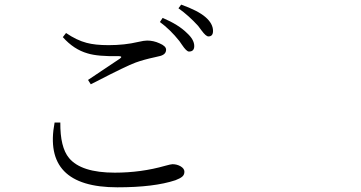

<svg xmlns="http://www.w3.org/2000/svg" viewBox="-20 -799 1540 819"><path d="M480.5 0Q160.2 0 212.9 -276.4H237.3Q236.3 -170.9 274.4 -125Q326.2 -62.5 469.7 -62.5Q582 -62.5 684.6 -91.8Q709 -98.6 715.8 -98.6Q734.4 -98.6 750 -89.8Q766.6 -80.1 766.6 -66.4Q766.6 -53.7 757.8 -45.9Q749 -38.1 728.5 -30.3Q637.7 0 480.5 0ZM367.2 -439.5 355.5 -458Q415 -497.1 491.2 -548.8Q504.9 -558.6 487.3 -559.6Q397.5 -557.6 353.5 -571.3Q294.9 -587.9 248 -640.6L261.7 -658.2Q307.6 -627 349.6 -616.2Q385.7 -606.4 443.4 -606.4Q511.7 -606.4 569.3 -620.1Q594.7 -626 607.4 -626Q634.8 -626 660.2 -614.3Q688.5 -602.5 688.5 -586.9Q688.5 -564.5 656.2 -558.6Q651.4 -557.6 639.6 -554.7Q593.8 -544.9 558.6 -532.2Q518.6 -517.6 390.6 -451.2Q375 -443.4 367.2 -439.5ZM786.1 -579.1Q775.4 -579.1 755.9 -608.4Q749 -618.2 745.1 -624Q706.1 -672.9 662.1 -705.1L673.8 -722.7Q742.2 -693.4 777.3 -658.2Q808.6 -629.9 808.6 -602.5Q808.6 -579.1 786.1 -579.1ZM869.1 -643.6Q858.4 -643.6 839.8 -668.9Q831.1 -681.6 825.2 -688.5Q785.2 -732.4 741.2 -763.7L752.9 -779.3Q824.2 -753.9 856.4 -726.1Q888.7 -698.2 888.7 -667Q888.7 -643.6 869.1 -643.6Z"/></svg>

Font: Bpmf GenRyu Min R
Style: R
Weight: 400
Foundry: But Ko
Version: Version 1.320